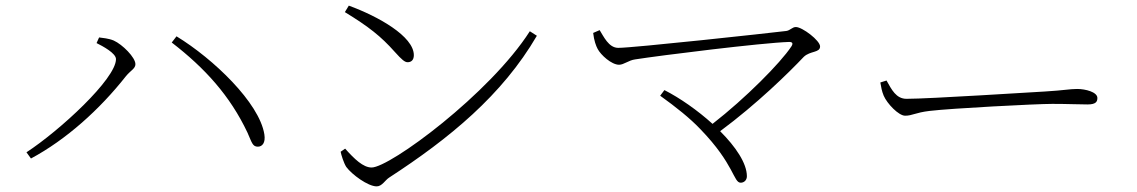

<svg xmlns="http://www.w3.org/2000/svg" viewBox="-20 -694 4040 682"><path d="M323 -541C345 -530 392 -505 392 -484C392 -414 192 -230 74 -153L90 -131C215 -198 334 -305 427 -423C444 -444 461 -450 461 -466C461 -490 415 -536 384 -550C365 -558 345 -559 332 -561ZM896 -173C911 -173 924 -186 919 -217C901 -329 738 -485 607 -565L590 -543C708 -452 797 -354 859 -223C875 -187 877 -173 896 -173Z M1219 -674 1205 -651C1290 -599 1333 -565 1382 -510C1408 -481 1418 -473 1428 -473C1441 -473 1450 -481 1450 -498C1450 -565 1323 -636 1219 -674ZM1862 -583C1720 -361 1365 -99 1300 -99C1270 -99 1239 -129 1206 -166L1190 -155C1192 -144 1201 -115 1210 -101C1230 -74 1287 -32 1318 -32C1337 -32 1348 -54 1362 -63C1576 -202 1764 -356 1887 -567Z M2340 -374 2325 -354C2382 -313 2431 -274 2468 -235C2589 -110 2585 -45 2611 -45C2623 -45 2633 -54 2633 -68C2633 -114 2593 -173 2538 -228C2669 -325 2782 -436 2835 -492C2858 -514 2893 -506 2893 -529C2893 -550 2830 -598 2807 -598C2794 -598 2787 -586 2773 -584C2707 -576 2230 -524 2176 -524C2142 -524 2124 -565 2110 -587L2087 -577C2090 -550 2097 -531 2103 -520C2114 -499 2152 -464 2179 -464C2196 -464 2213 -480 2236 -483C2325 -497 2686 -542 2783 -545C2795 -545 2798 -540 2791 -529C2752 -470 2628 -345 2511 -254C2458 -302 2395 -346 2340 -374Z M3129 -408 3107 -401C3110 -384 3112 -371 3119 -354C3131 -326 3172 -283 3195 -283C3221 -283 3231 -294 3282 -300C3356 -309 3660 -325 3718 -325C3775 -325 3810 -323 3843 -323C3873 -323 3878 -333 3878 -346C3878 -367 3836 -378 3806 -378C3780 -378 3759 -373 3692 -369C3652 -367 3282 -343 3200 -343C3163 -343 3147 -376 3129 -408Z"/></svg>

Font: Noto Serif CJK HK ExtraLight
Style: Regular
Weight: 200
Designer: Ryoko NISHIZUKA 西塚涼子 (kana & ideographs); Frank Grießhammer (Latin, Greek & Cyrillic); Wenlong ZHANG 张文龙 (bopomofo); San
Foundry: Adobe
Version: Version 2.001;hotconv 1.1.0;makeotfexe 2.6.0